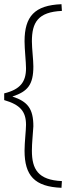

<svg xmlns="http://www.w3.org/2000/svg" viewBox="-20 -771 325 915"><path d="M139 -169C139 -253 112 -287 39 -311C112 -335 139 -367 139 -455C139 -484 132 -541 132 -574C132 -664 161 -714 275 -719L273 -751C145 -746 97 -693 97 -574C97 -537 104 -474 104 -446C104 -381 77 -345 0 -326V-294C76 -272 104 -240 104 -176C104 -151 97 -92 97 -53C97 66 145 119 273 124L275 92C161 87 132 35 132 -53C132 -92 137 -130 139 -169Z"/></svg>

Font: TitilliumText22L
Style: 1 wt
Weight: 100
Designer: Campivisivi
Foundry: Campivisivi
Version: 1.000